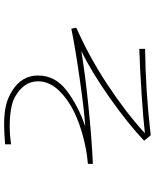

<svg xmlns="http://www.w3.org/2000/svg" viewBox="73 -768 773 960"><g transform="rotate(90 460.0 -288.5)"><path d="M702 73Q640 78 604 78Q546 78 505.5 68Q465 58 432 36Q358 -11 358 -92Q358 -177 433 -234.5Q508 -292 613 -328Q526 -322 367.5 -299Q209 -276 124 -258L119 -283Q266 -348 404.5 -439.5Q543 -531 647 -626Q579 -618 451.5 -609.5Q324 -601 225 -598V-627Q429 -629 657 -655L684 -622Q601 -543 471.5 -451.5Q342 -360 235 -308Q349 -327 510 -343.5Q671 -360 800 -366V-341Q724 -335 644 -311.5Q564 -288 510 -256Q387 -182 387 -92Q387 -21 464 23Q488 37 527 43.5Q566 50 610 50Q655 50 702 43Z"/></g></svg>

Font: LINE Seed Sans KR Thin
Style: Regular
Weight: 250
Designer: LINE BX Design & Sandoll Inc & Dalton Maag Ltd
Foundry: Sandoll Inc.
Version: Version 1.000